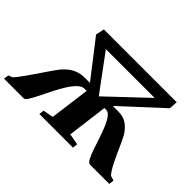

<svg xmlns="http://www.w3.org/2000/svg" viewBox="-157 -1048 1353 1353"><g transform="rotate(45 519.0 -371.5)"><path d="M-25.5 0 -20 -37.5 9 -48.5Q17 -55 33 -75.2Q49 -95.5 69.2 -124.2Q89.5 -153 111 -184.8Q132.5 -216.5 152.5 -245.8Q172.5 -275 187.8 -296.8Q203 -318.5 210 -326.5Q231.5 -351.5 255.5 -369.5Q279.5 -387.5 308.8 -397.2Q338 -407 374.5 -407H424L213 -679L227 -743H952.5L948.5 -679L653 -406H707Q757 -406 789.5 -384.2Q822 -362.5 846 -326.5Q854.5 -313.5 865.5 -291.2Q876.5 -269 888.8 -241.5Q901 -214 914.2 -185Q927.5 -156 941 -129Q954.5 -102 967.5 -81Q980.5 -60 992.5 -48.5L1028 -37.5L1023.5 0H831.5Q817 0 803 -25.5Q789 -51 775.2 -91.5Q761.5 -132 746.5 -177.2Q731.5 -222.5 715 -262.8Q698.5 -303 679.2 -328.5Q660 -354 637.5 -354H621L582.5 -52.5L666 -37.5L662.5 0H327L331 -37.5L408 -52.5L447.5 -351H426.5Q401 -351 375 -325.8Q349 -300.5 324.2 -260.5Q299.5 -220.5 277 -175.5Q254.5 -130.5 234.8 -90.5Q215 -50.5 199 -25.2Q183 0 172 0ZM535 -384 821 -654.5H335Z"/></g></svg>

Font: Merriweather 72pt Black
Style: Italic
Weight: 900
Italic angle: -7.8°
Version: Version 2.101